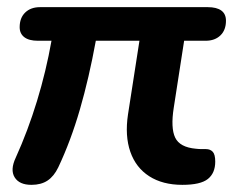

<svg xmlns="http://www.w3.org/2000/svg" viewBox="-20 -509 659 537"><path d="M68 8Q34 8 21 -13Q8 -34 24 -68Q58 -143 83.5 -226.5Q109 -310 124 -395H86Q61 -395 48 -405Q35 -415 35 -433Q35 -459 50.5 -474Q66 -489 92 -489H561Q586 -489 599 -479.5Q612 -470 612 -451Q612 -425 596.5 -410Q581 -395 555 -395H495L466 -208Q457 -151 470 -124Q483 -97 528 -93Q537 -92 544 -92Q551 -92 556 -92Q568 -92 575 -84.5Q582 -77 582 -57Q582 -25 561.5 -8.5Q541 8 490 8Q435 8 397.5 -16Q360 -40 344.5 -84.5Q329 -129 338 -189L370 -395H248Q229 -291 203.5 -203Q178 -115 143 -41Q131 -16 113 -4Q95 8 68 8Z"/></svg>

Font: Nunito ExtraLight
Style: Italic
Weight: 200
Italic angle: -9°
Designer: Vernon Adams
Foundry: Vernon Adams
Version: Version 3.602